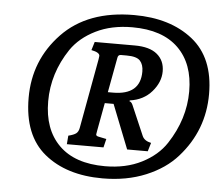

<svg xmlns="http://www.w3.org/2000/svg" viewBox="-51 -759 947 825"><g transform="rotate(5 422.5 -346.5)"><path d="M741 -118Q690 -60 607 -25.5Q524 9 420 9Q264 9 169 -69Q74 -147 74 -309Q74 -471 184.5 -586.5Q295 -702 495 -702Q651 -702 748 -625Q845 -548 845 -391.5Q845 -235 741 -118ZM426 -44Q516 -44 584 -78.5Q652 -113 688 -168Q759 -276 759 -395.5Q759 -515 690.5 -582Q622 -649 492 -649Q402 -649 334.5 -615.5Q267 -582 230 -528Q159 -422 159 -301Q159 -180 227.5 -112Q296 -44 426 -44ZM604 -124H515L440 -314H402L380 -195Q377 -180 377 -177Q377 -170 388 -168L422 -161L413 -124H255L258 -161Q282 -167 291.5 -174.5Q301 -182 304 -198L359 -499Q361 -511 361 -514Q361 -529 325 -536L336 -572H509Q573 -572 605.5 -545Q638 -518 638 -471.5Q638 -425 602.5 -384Q567 -343 508 -335L507 -331Q515 -330 521 -317L577 -187Q586 -167 615 -161ZM411 -362H433Q551 -362 551 -463Q551 -493 536 -509.5Q521 -526 478 -526H453Q441 -526 439 -513Z"/></g></svg>

Font: Poly
Style: Italic
Weight: 400
Italic angle: -10°
Designer: Nicolas Silva
Foundry: Jose Nicolas Silva Schwarzenberg
Version: Version 1.003